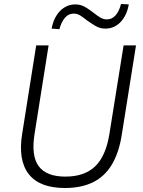

<svg xmlns="http://www.w3.org/2000/svg" viewBox="-20 -932 714 960"><path d="M305 8Q242 8 197 -9Q152 -26 124.5 -60.5Q97 -95 88.5 -146Q80 -197 91 -264L161 -705H223L153 -264Q135 -153 173.5 -101Q212 -49 307 -49Q402 -49 455.5 -100Q509 -151 527 -262L598 -705H660L589 -259Q575 -169 539.5 -109.5Q504 -50 445.5 -21Q387 8 305 8ZM277 -786 238 -789Q245 -826 261.5 -853Q278 -880 302.5 -895Q327 -910 356 -910Q384 -910 406.5 -896.5Q429 -883 448 -868Q464 -855 480.5 -845Q497 -835 514 -835Q540 -835 558 -855.5Q576 -876 585 -912L624 -910Q614 -854 582.5 -821.5Q551 -789 507 -789Q479 -789 457 -802.5Q435 -816 415 -830Q399 -843 383 -853.5Q367 -864 349 -864Q323 -864 305 -843.5Q287 -823 277 -786Z"/></svg>

Font: Nunito Sans 10pt SemiCondensed Light
Style: Italic
Weight: 300
Width: 4
Italic angle: -9°
Designer: Vernon Adams
Foundry: Vernon Adams
Version: Version 3.101;gftools[0.9.27]